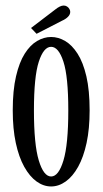

<svg xmlns="http://www.w3.org/2000/svg" viewBox="-20 -662 372 693"><path d="M164.5 11Q137 11 112 -7Q87 -25 67.5 -60Q48 -95 37 -146Q26 -197 26 -263.5Q26 -336 37.8 -386.5Q49.5 -437 69.2 -468.2Q89 -499.5 113.8 -514Q138.5 -528.5 164.5 -528.5Q190.5 -528.5 215.2 -514Q240 -499.5 260 -468.2Q280 -437 291.8 -386.5Q303.5 -336 303.5 -263.5Q303.5 -197 292.5 -146Q281.5 -95 262 -60Q242.5 -25 217.2 -7Q192 11 164.5 11ZM164.5 -25Q191.5 -25 209 -82.8Q226.5 -140.5 226.5 -263.5Q226.5 -385.5 209 -439.2Q191.5 -493 164.5 -493Q137.5 -493 120 -439.2Q102.5 -385.5 102.5 -263.5Q102.5 -140.5 120 -82.8Q137.5 -25 164.5 -25ZM112 -540 92 -561 180.5 -628.5Q188 -634.5 195.5 -638.2Q203 -642 210 -642Q216.5 -642 222 -638.5Q227.5 -635 230.5 -629.5Q233.5 -624.5 233.5 -619Q233.5 -609.5 225.2 -601.2Q217 -593 204.5 -587.5Z"/></svg>

Font: Imbue Thin
Style: Regular
Weight: 400
Version: Version 1.102